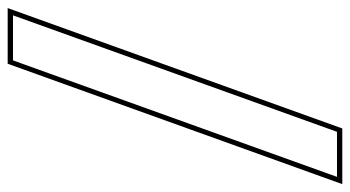

<svg xmlns="http://www.w3.org/2000/svg" viewBox="-293 -569 890 488"><g transform="rotate(90 152.0 -325.0)"><path d="M-71.5 100.5 234.5 -750H376L70 100.5ZM-53 87H61.5L357.5 -736.5H243Z"/></g></svg>

Font: Tourney Condensed Thin
Style: Italic
Weight: 100
Width: 3
Italic angle: -12°
Designer: Tyler Finck
Foundry: Etcetera Type Co
Version: Version 1.010; ttfautohint (v1.8.3)